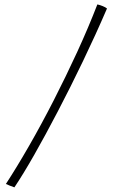

<svg xmlns="http://www.w3.org/2000/svg" viewBox="-20 -754 524 847"><path d="M409.5 -734.5Q421 -732 433.2 -727Q445.5 -722 452 -716.5Q402 -600.5 346.2 -484.5Q290.5 -368.5 235.2 -262.8Q180 -157 130.8 -70.5Q81.5 16 43.5 72.5Q36 70 23.8 65.2Q11.5 60.5 6 57.5Q54 -16 108.2 -110.5Q162.5 -205 216.8 -311Q271 -417 320.8 -525.2Q370.5 -633.5 409.5 -734.5Z"/></svg>

Font: Grandstander Thin
Style: Regular
Weight: 100
Designer: Tyler Finck
Foundry: Etcetera Type Co
Version: Version 1.200; ttfautohint (v1.8.3)